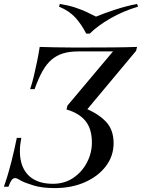

<svg xmlns="http://www.w3.org/2000/svg" viewBox="-53 -948 726 982"><path d="M648 -708 643 -688 375 -367 380 -395Q448 -368 488 -326.5Q528 -285 528 -216Q528 -150 488.5 -98Q449 -46 381 -16Q313 14 227 14Q162 14 118.5 0.5Q75 -13 56 -23Q47 -28 39.5 -32.5Q32 -37 24 -37Q13 -37 5.5 -25.5Q-2 -14 -10 7H-33Q-25 -15 -16 -44.5Q-7 -74 5.5 -122Q18 -170 33 -243H56Q42 -173 55 -120Q68 -67 109 -37.5Q150 -8 218 -8Q277 -8 321.5 -38Q366 -68 391.5 -116.5Q417 -165 417 -219Q417 -289 384 -329.5Q351 -370 287 -388L292 -408L525 -685H347Q303 -685 270 -675Q237 -665 211 -643Q185 -621 164 -583.5Q143 -546 124 -492H101Q112 -524 120.5 -560.5Q129 -597 137 -635.5Q145 -674 150 -708Q186 -707 228 -706Q270 -705 312.5 -705Q355 -705 390 -705Q451 -705 520.5 -705.5Q590 -706 648 -708ZM438 -863Q479 -880 535.5 -898.5Q592 -917 648 -928L653 -914Q576 -891 511 -853.5Q446 -816 406 -776H388Q364 -823 333 -857.5Q302 -892 249 -914L253 -928Q300 -920 331.5 -909.5Q363 -899 388 -887.5Q413 -876 438 -863Z"/></svg>

Font: Playfair Display Medium
Style: Italic
Weight: 500
Italic angle: -14°
Designer: Claus Eggers Sørensen
Foundry: Claus Eggers Sørensen
Version: Version 1.203